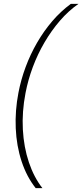

<svg xmlns="http://www.w3.org/2000/svg" viewBox="-20 -813 429 1000"><path d="M166 167Q119 108 92.5 27.5Q66 -53 62 -145Q58 -237 76 -330Q89 -398 113.5 -464Q138 -530 173 -590.5Q208 -651 252 -702.5Q296 -754 349 -793H389Q337 -757 292.5 -705.5Q248 -654 212 -592.5Q176 -531 151 -464Q126 -397 113 -329Q94 -231 99 -138.5Q104 -46 130.5 32.5Q157 111 201 167Z"/></svg>

Font: Mona Sans
Style: Italic
Weight: 200
Italic angle: -11.6951°
Designer: Deni Anggara
Foundry: GitHub
Version: Version 2.000